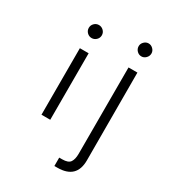

<svg xmlns="http://www.w3.org/2000/svg" viewBox="-232 -877 1127 1250"><g transform="rotate(30 331.0 -252.0)"><path d="M511.2 -653.8Q491.2 -653.8 477.1 -668.5Q462.9 -683.1 462.9 -703.1Q462.9 -722.2 477.5 -736.6Q492.2 -751 511 -751Q529.8 -751 544.4 -736.6Q559.1 -722.2 559.1 -703.1Q559.1 -683.1 544.7 -668.5Q530.3 -653.8 511.2 -653.8ZM205.6 -609.6Q190.9 -595.2 170.9 -595.2Q150.9 -595.2 136.5 -609.6Q122.1 -624 122.1 -644Q122.1 -664.1 136.5 -678.5Q150.9 -692.9 170.9 -692.9Q190.9 -692.9 205.6 -678.5Q220.2 -664.1 220.2 -644Q220.2 -624 205.6 -609.6ZM377.9 247.1V184.1H399.9Q445.8 184.1 460.4 162.1Q475.1 140.1 475.1 100.1V-549.8H542L543 109.9Q543 247.1 399.9 247.1ZM138.2 -500H204.1V0H138.2Z"/></g></svg>

Font: Oakes Grotesk
Style: Light
Weight: 300
Designer: Samuel Oakes
Foundry: Samuel Oakes
Version: Version 1.0 | wf-rip DC20170320